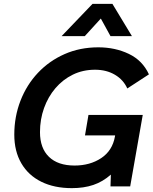

<svg xmlns="http://www.w3.org/2000/svg" viewBox="-20 -965 792 994"><path d="M438 -370H719L654 0H552L554 -61Q512 -24 463 -7.5Q414 9 352 9Q261 9 194 -24Q127 -57 90.5 -119.5Q54 -182 54 -268Q54 -361 86 -443.5Q118 -526 176.5 -588Q235 -650 314.5 -685Q394 -720 489 -720Q576 -720 647 -686Q718 -652 751 -580L639 -507Q619 -552 575 -578Q531 -604 472 -604Q409 -604 357 -578.5Q305 -553 267 -508.5Q229 -464 208 -405.5Q187 -347 187 -281Q187 -198 233.5 -153Q280 -108 366 -108Q446 -108 504 -146.5Q562 -185 575 -258L576 -264H420ZM663 -778H552L502 -869L419 -778H299L459 -945H562Z"/></svg>

Font: Livvic SemiBold
Style: Italic
Weight: 600
Italic angle: -10°
Designer: Jacques Le Bailly, Baron von Fonthausen
Version: Version 1.001; ttfautohint (v1.8.2)